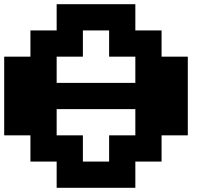

<svg xmlns="http://www.w3.org/2000/svg" viewBox="-20 -1020 1040 915"><path d="M250 -937.5V-1000H437.5H625V-937.5V-875H687.5H750V-812.5V-750H812.5H875V-562.5V-375H812.5H750V-312.5V-250H687.5H625V-187.5V-125H437.5H250V-187.5V-250H187.5H125V-312.5V-375H62.5H0V-562.5V-750H62.5H125V-812.5V-875H187.5H250ZM500 -812.5V-875H437.5H375V-812.5V-750H312.5H250V-687.5V-625H437.5H625V-687.5V-750H562.5H500ZM625 -437.5V-500H437.5H250V-437.5V-375H312.5H375V-312.5V-250H437.5H500V-312.5V-375H562.5H625Z"/></svg>

Font: Press Start 2P
Style: Regular
Weight: 500
Monospace: yes
Version: Version 2.14